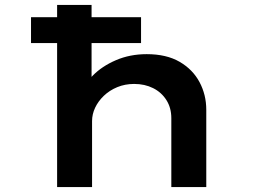

<svg xmlns="http://www.w3.org/2000/svg" viewBox="-20 -760 1082 780"><path d="M106 -585V-690H553V-585ZM212 0V-740H352V-381L307 -370Q319 -414 356.5 -452.5Q394 -491 451 -515.5Q508 -540 576 -540Q656 -540 709.5 -509Q763 -478 790.5 -426.5Q818 -375 818 -314V0H676V-280Q676 -322 656 -353.5Q636 -385 602 -402Q568 -419 525 -419Q488 -419 456.5 -406Q425 -393 402 -371Q379 -349 366.5 -322.5Q354 -296 354 -268V0H284Q248 0 230 0Q212 0 212 0Z"/></svg>

Font: Lexend Zetta SemiBold
Style: Regular
Weight: 600
Designer: Bonnie Shaver-Troup, Thomas Jockin
Foundry: Lexend
Version: Version 1.007